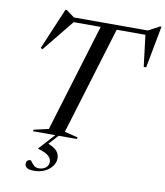

<svg xmlns="http://www.w3.org/2000/svg" viewBox="-103 -836 991 1152"><g transform="rotate(10 393.0 -260.0)"><path d="M184 232.5Q151 232.5 138.8 223Q126.5 213.5 126.5 201Q126.5 174 152 174Q156 174 162 183.8Q168 193.5 179.2 203.2Q190.5 213 209 213Q234 213 250.8 199.5Q267.5 186 267.5 163.5Q267.5 145 250.5 128.5Q233.5 112 184.5 98V96L272 0H135.5L138.5 -10L227.5 -30L427.5 -687H263L106.5 -494L95 -500L201.5 -751.5H210L259.5 -715H709.5L778 -751.5H786.5L738.5 -495.5H723.5L700 -687H525L325 -30L406 -10L403.5 0H292.5L240 58Q280.5 74 295 92.8Q309.5 111.5 309.5 135Q309.5 160.5 293 182.8Q276.5 205 248.2 218.8Q220 232.5 184 232.5Z"/></g></svg>

Font: Newsreader 72pt
Style: Italic
Weight: 400
Italic angle: -17°
Designer: Hugues Gentile
Foundry: Production Type
Version: Version 1.003; ttfautohint (v1.8.3)